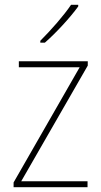

<svg xmlns="http://www.w3.org/2000/svg" viewBox="-20 -785 423 805"><path d="M308 -758V-765H278C247 -719 194 -659 149 -614V-606H168C215 -647 274 -711 308 -758ZM347 0V-25H69L348 -510V-528H59V-503H314L37 -20V0Z"/></svg>

Font: Noto Sans Thai Looped SemiCondensed Thin
Style: Regular
Weight: 100
Width: 4
Designer: Sasikarn Vongin, Ben Mitchell
Foundry: The Fontpad Ltd
Version: Version 1.001